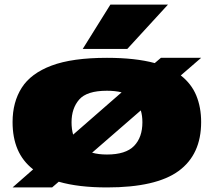

<svg xmlns="http://www.w3.org/2000/svg" viewBox="-20 -810 935 840"><path d="M35 10 125 -69Q79 -105 57 -156.5Q35 -208 35 -276Q35 -363 75 -426Q115 -489 205.5 -523Q296 -557 448 -557Q572 -557 657 -534L684 -557H860L771 -480Q818 -443 839 -391.5Q860 -340 860 -276Q860 -134 761.5 -62Q663 10 448 10Q323 10 237 -15L208 10ZM293 -275Q293 -245 300 -221L512 -406Q484 -413 448 -413Q360 -413 326.5 -374.5Q293 -336 293 -275ZM448 -134Q530 -134 566.5 -171.5Q603 -209 603 -275Q603 -304 596 -327L383 -142Q411 -134 448 -134ZM342 -596 463 -790H715L537 -596Z"/></svg>

Font: Georama Extra Expanded ExtraBold
Style: Regular
Weight: 800
Width: 8
Designer: Jean-Baptiste Levee
Foundry: Production Type
Version: Version 1.000